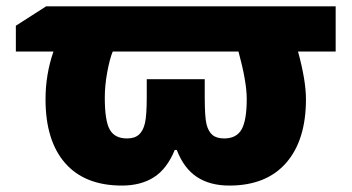

<svg xmlns="http://www.w3.org/2000/svg" viewBox="-20 -573 1104 603"><path d="M362.8 9.8Q246.6 9.8 184.8 -60.5Q123 -130.9 123 -261.2Q123 -339.4 147.9 -411.1H29.8V-492.2L125 -553.2H1034.2V-411.1H916Q940.9 -320.3 940.9 -261.2Q940.9 -132.8 878.7 -61.5Q816.4 9.8 700.2 9.8Q639.6 9.8 598.6 -17.1Q557.6 -43.9 535.2 -102.1H528.8Q504.4 -42.5 463.4 -16.4Q422.4 9.8 362.8 9.8ZM334 -411.1Q324.2 -387.2 316.7 -345.7Q309.1 -304.2 309.1 -266.1Q309.1 -193.8 324.7 -166Q340.3 -138.2 378.9 -138.2Q402.8 -138.2 416.3 -150.1Q429.7 -162.1 435.3 -186.5Q440.9 -210.9 440.9 -269V-324.2H623V-269Q623 -204.6 628.7 -182.4Q634.3 -160.2 647.2 -149.2Q660.2 -138.2 684.1 -138.2Q722.7 -138.2 738.8 -166.7Q754.9 -195.3 754.9 -262.2Q754.9 -316.4 729 -411.1Z"/></svg>

Font: Open Sans ExtBd
Style: Bold
Weight: 800
Foundry: Ascender Corporation
Version: Version 1.10